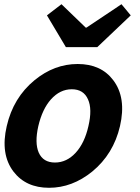

<svg xmlns="http://www.w3.org/2000/svg" viewBox="-20 -878 666 912"><path d="M44 -63Q-19 -146 12 -279Q43 -414 144 -497Q238 -574 349 -574Q460 -574 518 -497Q581 -414 550 -279Q519 -146 418 -63Q323 14 213 14Q103 14 44 -63ZM340 -153Q382 -199 400 -279Q419 -360 398 -406Q377 -454 321 -454Q265 -454 222 -406Q181 -360 162 -279Q144 -199 164 -153Q185 -106 241 -106Q297 -106 340 -153ZM203 -805 272 -858 387 -747H391L557 -858L601 -805L442 -654H293Z"/></svg>

Font: KaiGen Gothic CN Bold
Style: Bold
Weight: 700
Designer: Ryoko NISHIZUKA  (kana & ideographs); Paul D. Hunt (Latin, Greek & Cyrillic); Wenlong ZHANG  (bopomofo); Sandoll Communi
Foundry: Adobe Systems Incorporated
Version: Version 1.002.20150501